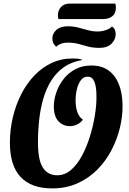

<svg xmlns="http://www.w3.org/2000/svg" viewBox="-20 -1025 715 1067"><path d="M270 22Q154 22 94.5 -41.5Q35 -105 35 -232Q35 -303 51 -371.5Q67 -440 97 -499.5Q127 -559 169.5 -604Q212 -649 266 -674.5Q320 -700 383 -700Q397 -700 409.5 -699Q422 -698 435 -694V-691Q377 -681 335.5 -652Q294 -623 266 -579Q238 -535 221.5 -479.5Q205 -424 198 -361.5Q191 -299 191 -233Q191 -135 218.5 -93Q246 -51 298 -51Q340 -51 374.5 -80.5Q409 -110 435.5 -159.5Q462 -209 480 -267.5Q498 -326 507.5 -385Q517 -444 516 -492Q516 -543 504.5 -571Q493 -599 467 -599Q445 -599 430 -580Q415 -561 407.5 -530Q400 -499 400 -463Q401 -424 411.5 -398Q422 -372 441 -360Q427 -342 408 -333Q389 -324 368 -324Q331 -324 305.5 -350.5Q280 -377 279 -431Q279 -471 293 -511.5Q307 -552 333.5 -586Q360 -620 399 -640.5Q438 -661 488 -661Q545 -661 583 -633.5Q621 -606 640.5 -557Q660 -508 661 -442Q662 -380 646.5 -315.5Q631 -251 599.5 -190.5Q568 -130 521 -82.5Q474 -35 411 -6.5Q348 22 270 22ZM533 -759Q496 -759 468.5 -766.5Q441 -774 415.5 -781Q390 -788 358 -788Q335 -788 318.5 -781.5Q302 -775 292 -765Q279 -778 275 -789Q271 -800 271 -811Q271 -839 293.5 -859Q316 -879 357 -879Q387 -879 414 -872Q441 -865 468 -857.5Q495 -850 523 -850Q547 -850 570.5 -858.5Q594 -867 602 -878Q614 -870 618.5 -858.5Q623 -847 623 -837Q623 -805 599.5 -782Q576 -759 533 -759ZM305 -919Q303 -925 302.5 -930Q302 -935 302 -940Q302 -968 319.5 -986.5Q337 -1005 367 -1005H621Q623 -999 623.5 -993Q624 -987 624 -981Q624 -951 604.5 -935Q585 -919 551 -919Z"/></svg>

Font: Sansita Swashed Light SemiBold
Style: Regular
Weight: 600
Version: Version 1.003